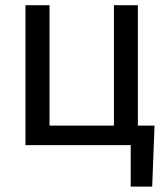

<svg xmlns="http://www.w3.org/2000/svg" viewBox="-20 -548 632 725"><path d="M76.2 -528.3H167V-73.7H410.2V-528.3H500.5V-73.7H563.5L554.7 156.7H473.6V0H76.2Z"/></svg>

Font: Noboto
Style: Regular
Weight: 400
Designer: Google
Version: Version 2.001101; 2014